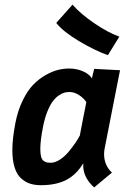

<svg xmlns="http://www.w3.org/2000/svg" viewBox="-20 -800 558 835"><path d="M499 -640.6 449.2 -560.1Q393.6 -579.6 324.2 -620.8Q254.9 -662.1 224.6 -700.2L295.4 -779.8Q329.6 -740.2 389.6 -699.2Q449.7 -658.2 499 -640.6ZM167.5 -250.5Q155.3 -189.5 155.3 -151.9Q155.3 -130.9 158.9 -117.9Q162.6 -105 170.4 -99.9Q178.2 -94.7 184.3 -93.5Q190.4 -92.3 201.7 -92.3Q220.2 -92.3 241.5 -106.4Q262.7 -120.6 279.8 -141.6Q296.9 -162.6 308.6 -179.9Q320.3 -197.3 327.1 -210.4Q331.5 -234.9 341.1 -283.4Q350.6 -332 355.5 -356Q343.8 -373.5 323.5 -386.7Q303.2 -399.9 281.7 -399.9Q270.5 -399.9 259.8 -397Q249 -394 235.1 -384.5Q221.2 -375 209.5 -359.4Q197.8 -343.8 186.3 -315.7Q174.8 -287.6 167.5 -250.5ZM435.1 -154.3Q432.6 -140.6 432.6 -130.4Q432.6 -81.5 466.8 -49.3Q453.6 -38.6 428 -17.1Q402.3 4.4 389.6 15.1Q341.8 -27.8 341.8 -80.6Q341.8 -86.9 342.3 -90.3Q312.5 -40.5 268.3 -17.6Q224.1 5.4 157.7 5.4Q130.9 5.4 110.1 -1.5Q89.4 -8.3 71.3 -24.7Q53.2 -41 43.5 -72Q33.7 -103 33.7 -147.5Q33.7 -195.8 46.9 -265.1Q57.6 -320.3 78.9 -363.5Q100.1 -406.7 124.8 -431.9Q149.4 -457 178.7 -473.6Q208 -490.2 232.9 -496.1Q257.8 -502 281.2 -502Q312 -502 339.1 -490.7Q366.2 -479.5 379.9 -459.5Q381.3 -466.3 384.5 -480Q387.7 -493.7 389.6 -500.5L502 -494.6Q490.7 -438 468.5 -324.5Q446.3 -210.9 435.1 -154.3Z"/></svg>

Font: Fantasque Sans Mono
Style: Bold Italic
Weight: 700
Italic angle: -11°
Monospace: yes
Designer: Jany Belluz
Version: Version 1.7.1